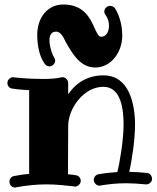

<svg xmlns="http://www.w3.org/2000/svg" viewBox="-20 -821 701 856"><path d="M658 -22C658 -35 650 -49 635 -50C608 -53 581 -54 556 -55C568 -103 582 -200 582 -265C582 -354 558 -485 441 -485C375 -485 322 -456 284 -401V-451C284 -464 273 -477 258 -477C256 -477 254 -476 253 -476C228 -470 197 -469 166 -469C104 -469 43 -476 42 -476C41 -477 40 -477 39 -477C27 -477 13 -467 13 -451C13 -438 22 -427 35 -426C38 -425 69 -421 110 -419V-46C88 -44 66 -41 42 -36C30 -34 22 -23 22 -11C22 2 32 15 47 15C49 15 50 15 52 14C102 5 147 1 187 1C232 1 272 6 311 10C312 11 313 11 314 11C327 11 340 -1 340 -15C340 -28 330 -39 317 -40C306 -42 295 -43 283 -44L284 -259V-260C284 -335 351 -434 441 -434C521 -434 531 -331 531 -265C531 -201 514 -94 503 -54C474 -52 446 -49 419 -44C407 -42 398 -31 398 -19C398 -6 410 7 424 7C425 7 427 6 428 6C464 0 501 -4 542 -4C570 -4 599 -2 630 1C631 1 632 1 632 1C645 1 657 -9 658 -22ZM525 -662C525 -702 516 -747 492 -785C486 -791 479 -795 471 -795C458 -795 445 -784 445 -769C445 -764 447 -758 451 -754C461 -740 466 -723 466 -706C466 -685 457 -657 430 -657C421 -657 414 -669 402 -695C383 -738 355 -801 262 -801C194 -801 146 -745 146 -665C146 -631 152 -574 179 -537C185 -529 192 -525 200 -525C213 -525 226 -536 226 -551C226 -556 224 -560 221 -565C208 -585 178 -680 230 -680C253 -680 264 -651 274 -632C303 -582 337 -520 405 -520C474 -520 525 -587 525 -662Z"/></svg>

Font: Ribeye
Style: Regular
Weight: 400
Designer: Astigmatic (AOETI)
Foundry: Astigmatic (AOETI)
Version: Version 1.000